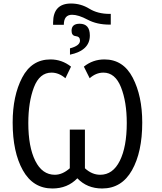

<svg xmlns="http://www.w3.org/2000/svg" viewBox="-20 -1062 919 1092"><path d="M343 -921Q343 -978 390 -978Q426 -978 478.5 -950Q531 -922 603 -922H610V-983H603Q536 -983 488 -1012.5Q440 -1042 384 -1042Q283 -1042 282 -935V-921ZM491 -860Q491 -927 433 -927Q387 -927 387 -887Q387 -859 411 -856.5Q435 -854 435 -831Q435 -802 378 -787V-751Q491 -775 491 -860ZM420 -48Q475 10 561 10Q672 10 730.5 -93.5Q789 -197 789 -365Q789 -516 735 -620Q681 -724 574 -724Q508 -724 457 -683L490 -617Q526 -649 568 -649Q635 -649 668 -566Q701 -483 701 -362Q701 -227 661.5 -147.5Q622 -68 550 -68Q503 -68 463 -105V-325H377V-105Q335 -68 292 -68Q220 -68 180.5 -147.5Q141 -227 141 -362Q141 -482 173 -565.5Q205 -649 273 -649Q315 -649 352 -617L384 -683Q332 -724 267 -724Q160 -724 106 -620.5Q52 -517 52 -365Q52 -197 110 -93.5Q168 10 278 10Q364 10 420 -48Z"/></svg>

Font: Noto Sans Display SemiCondensed
Style: Regular
Weight: 400
Width: 4
Designer: Monotype Design team
Foundry: Monotype Imaging Inc.
Version: 1.000